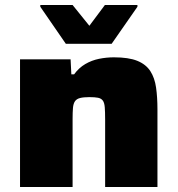

<svg xmlns="http://www.w3.org/2000/svg" viewBox="-20 -747 711 767"><path d="M60 0V-510H262L265 -450H276Q295 -476 320.5 -491Q346 -506 375.5 -512Q405 -518 435 -518Q494 -518 528.5 -504Q563 -490 580.5 -463Q598 -436 603.5 -397Q609 -358 609 -310V0H400V-268Q400 -300 398.5 -318.5Q397 -337 390.5 -345.5Q384 -354 371.5 -356.5Q359 -359 337 -359Q314 -359 300 -355.5Q286 -352 279.5 -342.5Q273 -333 271.5 -316Q270 -299 270 -272V0ZM243 -572 141 -720V-727H270L337 -644L399 -727H529V-720L426 -572Z"/></svg>

Font: Saira Expanded ExtraBold
Style: Regular
Weight: 800
Width: 7
Designer: Hector Gatti with collaboration of the Omnibus-Type team
Foundry: Omnibus-Type
Version: Version 1.101